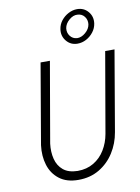

<svg xmlns="http://www.w3.org/2000/svg" viewBox="-103 -1036 812 1115"><g transform="rotate(-10 302.5 -479.0)"><path d="M169 -700 88 -226Q80 -163 96.5 -109.5Q113 -56 156 -23Q199 10 268 10Q338 10 391.5 -22Q445 -54 479 -107.5Q513 -161 524 -226L605 -700H550L468 -226Q459 -175 433.5 -133Q408 -91 367 -66.5Q326 -42 272 -42Q218 -43 187.5 -68.5Q157 -94 146.5 -135.5Q136 -177 142 -226L224 -700ZM316 -870Q310 -830 335 -800Q360 -770 400 -770Q427 -770 451.5 -783Q476 -796 493.5 -818.5Q511 -841 515 -868Q521 -909 496 -938.5Q471 -968 431 -968Q405 -968 380 -955Q355 -942 337.5 -920Q320 -898 316 -870ZM350 -869Q354 -896 378.5 -917Q403 -938 428 -936Q454 -935 469 -915.5Q484 -896 481 -870Q477 -843 452.5 -822Q428 -801 402 -802Q377 -804 362 -823.5Q347 -843 350 -869Z"/></g></svg>

Font: Jost* 300 Light Italic
Style: Italic
Weight: 300
Italic angle: -10°
Version: Version 3.200; ttfautohint (v0.97) -l 8 -r 50 -G 200 -x 14 -